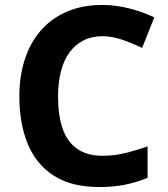

<svg xmlns="http://www.w3.org/2000/svg" viewBox="-20 -744 677 774"><path d="M393 -598Q350 -598 316.5 -581Q283 -564 260 -532.5Q237 -501 225.5 -456Q214 -411 214 -355Q214 -279 232.5 -225.5Q251 -172 291 -144Q331 -116 393 -116Q437 -116 480.5 -126Q524 -136 575 -154V-27Q528 -8 482 1Q436 10 379 10Q269 10 197.5 -35.5Q126 -81 92 -163.5Q58 -246 58 -356Q58 -437 80 -504.5Q102 -572 144.5 -621Q187 -670 249.5 -697Q312 -724 393 -724Q446 -724 499.5 -710.5Q553 -697 602 -674L553 -551Q513 -570 472.5 -584Q432 -598 393 -598Z"/></svg>

Font: Noto Sans Hebrew
Style: Bold
Weight: 700
Designer: Monotype Design Team
Foundry: Monotype Imaging Inc.
Version: Version 2.003